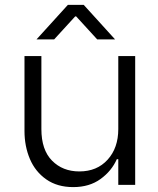

<svg xmlns="http://www.w3.org/2000/svg" viewBox="-20 -755 645 784"><path d="M532 0H463V-105H457Q436 -57 390.5 -24Q345 9 279 9Q214 9 169 -22.5Q124 -54 102 -106Q80 -158 80 -220V-526H149V-228Q149 -143 192.5 -99Q236 -55 304 -55Q376 -55 419.5 -103Q463 -151 463 -228V-526H532ZM257 -735H322L450 -594H377L291 -688H287L201 -594H129Z"/></svg>

Font: Be Vietnam Light
Style: Regular
Weight: 300
Designer: Gabriel Lam
Foundry: TypeRant
Version: Version 4.000